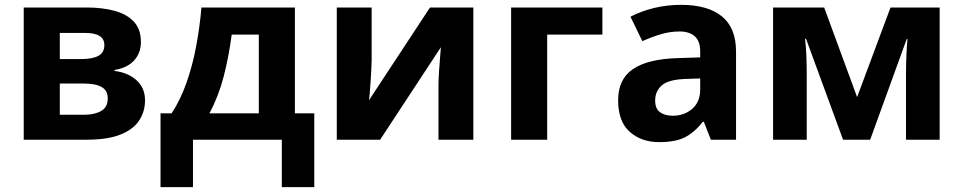

<svg xmlns="http://www.w3.org/2000/svg" viewBox="-20 -577 3979 793"><path d="M562 -403Q562 -359 534.5 -328Q507 -297 453 -288V-284Q510 -277 544.5 -245Q579 -213 579 -163Q579 -116 554.5 -79Q530 -42 477 -21Q424 0 338 0H78V-546H338Q402 -546 452.5 -532.5Q503 -519 532.5 -488Q562 -457 562 -403ZM411 -391Q411 -441 332 -441H227V-333H315Q362 -333 386.5 -346.5Q411 -360 411 -391ZM425 -171Q425 -203 400 -217.5Q375 -232 325 -232H227V-103H328Q370 -103 397.5 -118.5Q425 -134 425 -171Z M1198 -546V-109H1278V196H1144V0H777V196H643V-109H689Q725 -164 750 -234.5Q775 -305 790 -385Q805 -465 812 -546ZM1049 -434H937Q925 -343 904 -261.5Q883 -180 845 -109H1049Z M1515 -546V-330Q1515 -313 1513.5 -288Q1512 -263 1510.5 -237Q1509 -211 1507 -191Q1505 -171 1504 -163L1756 -546H1935V0H1791V-218Q1791 -245 1793 -277.5Q1795 -310 1797.5 -338.5Q1800 -367 1801 -382L1550 0H1371V-546Z M2468 -546V-434H2240V0H2091V-546Z M2793 -557Q2903 -557 2961.5 -509.5Q3020 -462 3020 -364V0H2916L2887 -74H2883Q2848 -30 2809 -10Q2770 10 2702 10Q2629 10 2581 -32.5Q2533 -75 2533 -163Q2533 -250 2594 -291.5Q2655 -333 2777 -337L2872 -340V-364Q2872 -407 2849.5 -427Q2827 -447 2787 -447Q2747 -447 2709 -435.5Q2671 -424 2633 -407L2584 -508Q2628 -531 2681.5 -544Q2735 -557 2793 -557ZM2872 -253 2814 -251Q2742 -249 2714 -225Q2686 -201 2686 -162Q2686 -128 2706 -113.5Q2726 -99 2758 -99Q2806 -99 2839 -127.5Q2872 -156 2872 -208Z M3861 -546V0H3722V-268Q3722 -308 3723.5 -346Q3725 -384 3728 -416H3725L3574 0H3462L3309 -417H3305Q3309 -384 3310.5 -346.5Q3312 -309 3312 -264V0H3173V-546H3384L3520 -176L3658 -546Z"/></svg>

Font: Noto Sans IKEA
Style: Bold
Weight: 600
Designer: Monotype Design Team
Foundry: Monotype Imaging Inc.
Version: Version 2.001